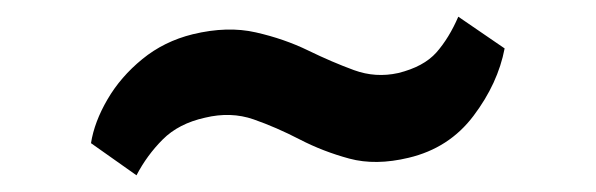

<svg xmlns="http://www.w3.org/2000/svg" viewBox="-20 -420 714 230"><path d="M89 -248.5Q93 -274 108.8 -301Q124.5 -328 150.5 -349.2Q176.5 -370.5 211 -379Q252.5 -389 286.5 -381.2Q320.5 -373.5 349.2 -359.5Q378 -345.5 404 -336Q430 -326.5 457 -332.5Q487.5 -340 502.8 -357.2Q518 -374.5 529 -400L584.5 -362Q576.5 -320 547.2 -281.2Q518 -242.5 469.5 -231Q430 -221.5 398.5 -230Q367 -238.5 339 -253Q311 -267.5 283.8 -277Q256.5 -286.5 225.5 -279Q194 -272 175 -253Q156 -234 143.5 -210Z"/></svg>

Font: Merriweather 28pt ExtraBold
Style: Regular
Weight: 800
Version: Version 2.100